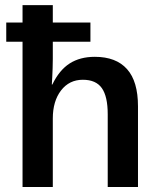

<svg xmlns="http://www.w3.org/2000/svg" viewBox="-20 -745 633 765"><path d="M409.2 0V-289.6Q409.2 -360.8 385.7 -394Q362.3 -427.2 310.1 -427.2Q255.9 -427.2 223.1 -384.5Q190.4 -341.8 190.4 -272.9V0H69.8V-578.6H4.9V-655.3H69.8V-724.6H190.4V-655.3H340.3V-578.6H190.4V-510.3Q190.4 -492.2 189.7 -473.1Q189 -454.1 188.2 -437.5Q187.5 -420.9 186.5 -408.2H188.5Q216.3 -465.8 257.6 -492.2Q298.8 -518.6 357.9 -518.6Q442.4 -518.6 486.1 -469.7Q529.8 -420.9 529.8 -321.3V0Z"/></svg>

Font: Arimo SemiBold
Style: Regular
Weight: 600
Designer: Steve Matteson
Foundry: Monotype Imaging Inc.
Version: Version 1.33